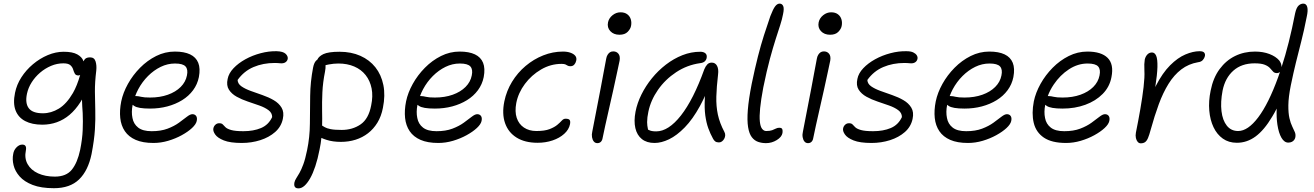

<svg xmlns="http://www.w3.org/2000/svg" viewBox="-20 -780 7261 1061"><path d="M278 260Q207 260 160.5 242Q114 224 88.5 195Q63 166 55 133Q47 100 53 71Q56 50 71 34.5Q86 19 103 19Q116 19 121 27Q126 35 123 51Q114 94 132.5 127Q151 160 190.5 178Q230 196 283 196Q346 196 377 157.5Q408 119 423 48Q435 -12 437 -61.5Q439 -111 437 -155Q434 -193 433 -230Q428 -222 424 -215Q397 -173 364.5 -145.5Q332 -118 294 -104.5Q256 -91 214 -91Q157 -91 119 -111Q81 -131 66 -170Q51 -209 63 -267Q72 -312 98 -352.5Q124 -393 162 -425Q200 -457 244 -475.5Q288 -494 332 -494Q381 -494 407 -479.5Q433 -465 441 -443Q441 -442 442 -441Q445 -449 450 -454Q459 -463 478 -463Q501 -463 508 -441Q515 -419 512 -390Q504 -325 504.5 -273Q505 -221 506.5 -171.5Q508 -122 504.5 -64.5Q501 -7 486 71Q467 163 417 211.5Q367 260 278 260ZM423 -366Q418 -363 414 -363Q399 -363 393.5 -373Q388 -383 384 -396.5Q380 -410 368.5 -420Q357 -430 330 -430Q295 -430 262 -416Q229 -402 201.5 -378.5Q174 -355 155 -325Q136 -295 129 -262Q118 -210 139 -182Q160 -154 217 -154Q263 -154 305.5 -180Q348 -206 383 -266Q406 -306 423 -366Z M828 10Q769 10 730 -7Q691 -24 670 -55Q649 -86 644.5 -128Q640 -170 650 -220Q660 -268 687 -316.5Q714 -365 754 -405.5Q794 -446 843 -470.5Q892 -495 946 -495Q998 -495 1030.5 -479.5Q1063 -464 1075.5 -433Q1088 -402 1079 -354Q1071 -314 1047 -281.5Q1023 -249 986.5 -226.5Q950 -204 905 -192Q860 -180 809 -180Q742 -180 721 -195Q716 -198 713 -201Q705 -161 712 -128Q718 -95 743.5 -75Q769 -55 818 -55Q869 -55 906 -69Q943 -83 969 -102Q995 -121 1013 -135Q1031 -149 1043 -149Q1057 -149 1064 -139Q1071 -129 1067 -111Q1063 -93 1041 -72.5Q1019 -52 984.5 -33Q950 -14 909.5 -2Q869 10 828 10ZM727 -249Q730 -249 733 -249Q744 -249 760 -245Q776 -241 809 -241Q864 -241 907.5 -256.5Q951 -272 978.5 -299.5Q1006 -327 1013 -363Q1020 -396 1005.5 -412.5Q991 -429 947 -429Q906 -429 868 -410.5Q830 -392 798 -360Q766 -328 744 -287Q734 -268 727 -249Z M1316 10Q1252 10 1217 -4Q1182 -18 1169 -37Q1156 -56 1159 -70Q1161 -82 1170 -90.5Q1179 -99 1191 -99Q1205 -99 1211 -92.5Q1217 -86 1226 -77Q1235 -68 1257.5 -61.5Q1280 -55 1325 -55Q1381 -55 1422.5 -72.5Q1464 -90 1484 -133Q1484 -156 1464 -171Q1444 -186 1413 -197Q1382 -208 1349 -219Q1316 -230 1288 -245.5Q1260 -261 1245 -284.5Q1230 -308 1238 -344Q1244 -375 1270.5 -403Q1297 -431 1336 -452.5Q1375 -474 1420.5 -486Q1466 -498 1509 -497Q1544 -496 1558 -483Q1572 -470 1570 -455Q1568 -444 1559 -437Q1550 -430 1535 -430Q1532 -430 1527 -430.5Q1522 -431 1514.5 -431.5Q1507 -432 1498 -432Q1434 -432 1381 -409.5Q1328 -387 1293 -338Q1294 -317 1314 -303Q1334 -289 1365.5 -277.5Q1397 -266 1430.5 -254.5Q1464 -243 1492.5 -226.5Q1521 -210 1536 -185Q1551 -160 1543 -123Q1534 -80 1500.5 -50.5Q1467 -21 1418.5 -5.5Q1370 10 1316 10Z M1864 4Q1819 4 1785 -7Q1769 -12 1756 -18Q1753 13 1746 46Q1736 98 1722.5 138.5Q1709 179 1693.5 206Q1678 233 1662 247Q1646 261 1629 261Q1619 261 1613.5 257Q1608 253 1606.5 245.5Q1605 238 1607 228Q1610 216 1617.5 204.5Q1625 193 1635 175.5Q1645 158 1656 128.5Q1667 99 1677 50Q1692 -22 1692.5 -97Q1693 -172 1694 -250Q1695 -328 1710 -406Q1715 -432 1726 -444Q1730 -448 1734 -451Q1741 -468 1767 -481Q1795 -494 1856 -494Q1921 -494 1971.5 -471.5Q2022 -449 2054.5 -408Q2087 -367 2098.5 -310Q2110 -253 2096 -184Q2087 -137 2065.5 -102Q2044 -67 2013.5 -43.5Q1983 -20 1945 -8Q1907 4 1864 4ZM1779 -420Q1779 -420 1779 -420Q1780 -404 1776 -384Q1764 -324 1761.5 -269.5Q1759 -215 1760 -164Q1761 -125 1760 -86Q1766 -82 1775 -77Q1785 -71 1806.5 -66.5Q1828 -62 1868 -62Q1928 -62 1972.5 -92.5Q2017 -123 2031 -197Q2042 -249 2033.5 -291.5Q2025 -334 2000.5 -365Q1976 -396 1937.5 -412.5Q1899 -429 1850 -429Q1824 -429 1798 -424Q1787 -421 1779 -420Z M2402 10Q2343 10 2304 -7Q2265 -24 2244 -55Q2223 -86 2218.5 -128Q2214 -170 2224 -220Q2234 -268 2261 -316.5Q2288 -365 2328 -405.5Q2368 -446 2417 -470.5Q2466 -495 2520 -495Q2572 -495 2604.5 -479.5Q2637 -464 2649.5 -433Q2662 -402 2653 -354Q2645 -314 2621 -281.5Q2597 -249 2560.5 -226.5Q2524 -204 2479 -192Q2434 -180 2383 -180Q2316 -180 2295 -195Q2290 -198 2287 -201Q2279 -161 2286 -128Q2292 -95 2317.5 -75Q2343 -55 2392 -55Q2443 -55 2480 -69Q2517 -83 2543 -102Q2569 -121 2587 -135Q2605 -149 2617 -149Q2631 -149 2638 -139Q2645 -129 2641 -111Q2637 -93 2615 -72.5Q2593 -52 2558.5 -33Q2524 -14 2483.5 -2Q2443 10 2402 10ZM2301 -249Q2304 -249 2307 -249Q2318 -249 2334 -245Q2350 -241 2383 -241Q2438 -241 2481.5 -256.5Q2525 -272 2552.5 -299.5Q2580 -327 2587 -363Q2594 -396 2579.5 -412.5Q2565 -429 2521 -429Q2480 -429 2442 -410.5Q2404 -392 2372 -360Q2340 -328 2318 -287Q2308 -268 2301 -249Z M2951 9Q2881 9 2835 -19.5Q2789 -48 2771 -99.5Q2753 -151 2767 -220Q2779 -278 2809.5 -328Q2840 -378 2884.5 -415.5Q2929 -453 2982 -474Q3035 -495 3091 -495Q3115 -495 3133 -488.5Q3151 -482 3159.5 -471Q3168 -460 3164 -444Q3161 -431 3153 -422.5Q3145 -414 3132 -414Q3122 -414 3116.5 -417.5Q3111 -421 3104.5 -424Q3098 -427 3083 -427Q3023 -427 2970 -396Q2917 -365 2880.5 -316Q2844 -267 2833 -211Q2824 -163 2835.5 -128.5Q2847 -94 2875.5 -75Q2904 -56 2944 -56Q2990 -56 3017 -66.5Q3044 -77 3059.5 -90Q3075 -103 3084.5 -113.5Q3094 -124 3105 -124Q3122 -124 3127.5 -117.5Q3133 -111 3130 -94Q3124 -64 3098 -40.5Q3072 -17 3033.5 -4Q2995 9 2951 9Z M3281 11Q3269 11 3261.5 2Q3254 -7 3251.5 -22Q3249 -37 3253 -53Q3269 -137 3280.5 -195Q3292 -253 3300 -296Q3308 -339 3315 -376.5Q3322 -414 3330 -456Q3332 -468 3337.5 -477Q3343 -486 3350.5 -491Q3358 -496 3369 -496Q3387 -496 3397.5 -483Q3408 -470 3404 -445Q3399 -422 3390 -379.5Q3381 -337 3369.5 -285Q3358 -233 3346 -181Q3334 -129 3324.5 -85.5Q3315 -42 3310 -17Q3308 -4 3300.5 3.5Q3293 11 3281 11ZM3403 -588Q3371 -588 3352.5 -608Q3334 -628 3340 -657Q3345 -680 3365 -696Q3385 -712 3409 -712Q3432 -712 3446.5 -701Q3461 -690 3466 -672.5Q3471 -655 3467 -636Q3464 -620 3448.5 -604Q3433 -588 3403 -588Z M3597 10Q3554 10 3527 -11.5Q3500 -33 3491 -72Q3482 -111 3492 -163Q3501 -210 3524.5 -257.5Q3548 -305 3582.5 -347.5Q3617 -390 3660 -423Q3703 -456 3751 -475Q3799 -494 3850 -494Q3868 -494 3878 -485.5Q3888 -477 3885 -460Q3883 -449 3874.5 -441Q3866 -433 3849 -431Q3777 -421 3716.5 -381Q3656 -341 3616 -283.5Q3576 -226 3563 -163Q3556 -131 3556 -105Q3556 -87 3561 -64Q3563 -62 3565 -62Q3578 -54 3606 -54Q3674 -54 3743 -142Q3812 -230 3872 -397Q3879 -414 3888.5 -424Q3898 -434 3913 -434Q3933 -434 3942.5 -416Q3952 -398 3948 -368Q3940 -300 3938.5 -246.5Q3937 -193 3947 -146.5Q3957 -100 3983 -51Q3988 -42 3987.5 -32Q3987 -22 3982 -13Q3977 -4 3969.5 1.5Q3962 7 3953 7Q3940 7 3932.5 1.5Q3925 -4 3920 -14Q3905 -41 3894 -71.5Q3883 -102 3877.5 -142Q3872 -182 3875 -238Q3875 -244 3876 -250Q3862 -220 3848 -194Q3808 -121 3764 -76Q3720 -31 3677.5 -10.5Q3635 10 3597 10Z M4213 11Q4190 11 4169.5 4Q4149 -3 4134.5 -22Q4120 -41 4114 -77.5Q4108 -114 4112.5 -172.5Q4117 -231 4134 -317Q4152 -404 4168.5 -468.5Q4185 -533 4202 -586Q4219 -639 4237 -691Q4252 -730 4263.5 -745Q4275 -760 4288 -760Q4302 -760 4308 -746.5Q4314 -733 4307 -701Q4302 -674 4291.5 -641.5Q4281 -609 4266.5 -564Q4252 -519 4234.5 -454.5Q4217 -390 4198 -297Q4185 -228 4180.5 -182Q4176 -136 4179 -108Q4182 -80 4191.5 -68Q4201 -56 4214 -56Q4235 -56 4247 -60.5Q4259 -65 4267.5 -69.5Q4276 -74 4286 -74Q4300 -74 4303 -66Q4306 -58 4304 -45Q4300 -23 4272.5 -6Q4245 11 4213 11Z M4445 11Q4433 11 4425.5 2Q4418 -7 4415.5 -22Q4413 -37 4417 -53Q4433 -137 4444.5 -195Q4456 -253 4464 -296Q4472 -339 4479 -376.5Q4486 -414 4494 -456Q4496 -468 4501.5 -477Q4507 -486 4514.5 -491Q4522 -496 4533 -496Q4551 -496 4561.5 -483Q4572 -470 4568 -445Q4563 -422 4554 -379.5Q4545 -337 4533.5 -285Q4522 -233 4510 -181Q4498 -129 4488.5 -85.5Q4479 -42 4474 -17Q4472 -4 4464.5 3.5Q4457 11 4445 11ZM4567 -588Q4535 -588 4516.5 -608Q4498 -628 4504 -657Q4509 -680 4529 -696Q4549 -712 4573 -712Q4596 -712 4610.5 -701Q4625 -690 4630 -672.5Q4635 -655 4631 -636Q4628 -620 4612.5 -604Q4597 -588 4567 -588Z M4796 10Q4732 10 4697 -4Q4662 -18 4649 -37Q4636 -56 4639 -70Q4641 -82 4650 -90.5Q4659 -99 4671 -99Q4685 -99 4691 -92.5Q4697 -86 4706 -77Q4715 -68 4737.5 -61.5Q4760 -55 4805 -55Q4861 -55 4902.5 -72.5Q4944 -90 4964 -133Q4964 -156 4944 -171Q4924 -186 4893 -197Q4862 -208 4829 -219Q4796 -230 4768 -245.5Q4740 -261 4725 -284.5Q4710 -308 4718 -344Q4724 -375 4750.5 -403Q4777 -431 4816 -452.5Q4855 -474 4900.5 -486Q4946 -498 4989 -497Q5013 -497 5026.5 -490.5Q5040 -484 5046 -474.5Q5052 -465 5050 -455Q5048 -444 5039 -437Q5030 -430 5015 -430Q5012 -430 5007 -430.5Q5002 -431 4994.5 -431.5Q4987 -432 4978 -432Q4914 -432 4861 -409.5Q4808 -387 4773 -338Q4774 -317 4794 -303Q4814 -289 4845.5 -277.5Q4877 -266 4910.5 -254.5Q4944 -243 4972.5 -226.5Q5001 -210 5016 -185Q5031 -160 5023 -123Q5014 -80 4980.5 -50.5Q4947 -21 4898.5 -5.5Q4850 10 4796 10Z M5329 10Q5270 10 5231 -7Q5192 -24 5171 -55Q5150 -86 5145.5 -128Q5141 -170 5151 -220Q5161 -268 5188 -316.5Q5215 -365 5255 -405.5Q5295 -446 5344 -470.5Q5393 -495 5447 -495Q5499 -495 5531.5 -479.5Q5564 -464 5576.5 -433Q5589 -402 5580 -354Q5572 -314 5548 -281.5Q5524 -249 5487.5 -226.5Q5451 -204 5406 -192Q5361 -180 5310 -180Q5243 -180 5222 -195Q5217 -198 5214 -201Q5206 -161 5213 -128Q5219 -95 5244.5 -75Q5270 -55 5319 -55Q5370 -55 5407 -69Q5444 -83 5470 -102Q5496 -121 5514 -135Q5532 -149 5544 -149Q5558 -149 5565 -139Q5572 -129 5568 -111Q5564 -93 5542 -72.5Q5520 -52 5485.5 -33Q5451 -14 5410.5 -2Q5370 10 5329 10ZM5228 -249Q5231 -249 5234 -249Q5245 -249 5261 -245Q5277 -241 5310 -241Q5365 -241 5408.5 -256.5Q5452 -272 5479.5 -299.5Q5507 -327 5514 -363Q5521 -396 5506.5 -412.5Q5492 -429 5448 -429Q5407 -429 5369 -410.5Q5331 -392 5299 -360Q5267 -328 5245 -287Q5235 -268 5228 -249Z M5871 10Q5792 10 5748.5 -19.5Q5705 -49 5692.5 -101Q5680 -153 5693 -220Q5703 -268 5730 -316.5Q5757 -365 5797 -405.5Q5837 -446 5886 -470.5Q5935 -495 5989 -495Q6066 -495 6101 -460Q6136 -425 6122 -354Q6112 -300 6073.5 -261Q6035 -222 5977.5 -201Q5920 -180 5852 -180Q5785 -180 5764 -195Q5759 -198 5756 -201Q5748 -161 5755 -128Q5761 -95 5786.5 -75Q5812 -55 5861 -55Q5912 -55 5949 -69Q5986 -83 6012 -102Q6038 -121 6056 -135Q6074 -149 6086 -149Q6100 -149 6107 -139Q6114 -129 6110 -111Q6106 -93 6084 -72.5Q6062 -52 6027.5 -33Q5993 -14 5952.5 -2Q5912 10 5871 10ZM5770 -249Q5773 -249 5776 -249Q5787 -249 5803 -245Q5819 -241 5852 -241Q5907 -241 5950.5 -256.5Q5994 -272 6021.5 -299.5Q6049 -327 6056 -363Q6063 -396 6048.5 -412.5Q6034 -429 5990 -429Q5936 -429 5887 -397Q5838 -365 5803 -313Q5782 -282 5770 -249Z M6284 12Q6274 12 6267 4Q6260 -4 6257 -17.5Q6254 -31 6257 -47Q6270 -111 6281.5 -177Q6293 -243 6299.5 -299Q6306 -355 6304 -389Q6303 -412 6303.5 -425Q6304 -438 6306 -451Q6310 -468 6320.5 -479Q6331 -490 6346 -490Q6361 -490 6369 -472Q6377 -454 6376 -410Q6375 -369 6364 -298Q6365 -302 6367 -305Q6404 -377 6446 -419Q6488 -461 6530.5 -479Q6573 -497 6609 -497Q6629 -497 6635 -488.5Q6641 -480 6638 -469Q6636 -459 6627 -448.5Q6618 -438 6600 -436Q6548 -427 6508 -396.5Q6468 -366 6437.5 -317Q6407 -268 6383.5 -204Q6360 -140 6339 -64Q6331 -34 6324 -17.5Q6317 -1 6307.5 5.5Q6298 12 6284 12Z M6815 9Q6770 9 6737.5 -14Q6705 -37 6686 -77Q6667 -117 6662.5 -169Q6658 -221 6670 -279Q6684 -350 6719.5 -398Q6755 -446 6805 -470.5Q6855 -495 6915 -495Q6960 -495 6995 -481.5Q7030 -468 7049 -446Q7062 -429 7062 -409Q7104 -537 7137 -707Q7144 -738 7156 -749Q7168 -760 7182 -760Q7199 -760 7204 -741Q7209 -722 7201 -687Q7186 -610 7170.5 -550Q7155 -490 7141 -433Q7127 -376 7113 -308Q7100 -243 7099.5 -199Q7099 -155 7105.5 -127Q7112 -99 7121 -81Q7130 -63 7135.5 -49.5Q7141 -36 7138 -21Q7137 -15 7132.5 -8Q7128 -1 7119.5 3.5Q7111 8 7099 8Q7077 8 7061.5 -18.5Q7046 -45 7039 -91Q7033 -131 7035 -180Q7023 -156 7010 -135Q6966 -61 6918.5 -26Q6871 9 6815 9ZM7053 -382Q7053 -382 7053 -382Q7045 -376 7037 -376Q7023 -376 7015.5 -384Q7008 -392 6998.5 -403Q6989 -414 6969.5 -422Q6950 -430 6913 -430Q6841 -430 6795.5 -389.5Q6750 -349 6736 -279Q6724 -216 6730 -165.5Q6736 -115 6759.5 -85.5Q6783 -56 6822 -56Q6876 -56 6933 -131.5Q6990 -207 7043 -353Q7048 -367 7053 -382Z"/></svg>

Font: Shantell Sans Light Light
Style: Italic
Weight: 300
Italic angle: -11°
Version: Version 1.008;[ac192a2d6]